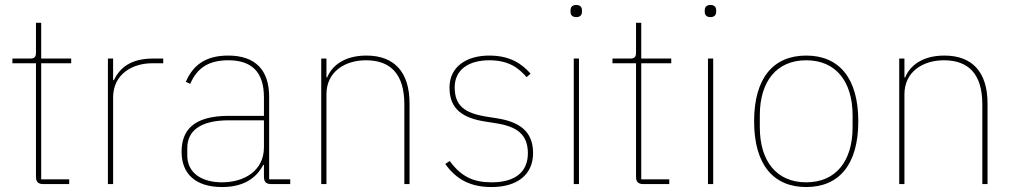

<svg xmlns="http://www.w3.org/2000/svg" viewBox="-20 -742 4096 774"><path d="M259 0V-19H146V-487H267V-506H146V-650H125V-531C125 -513 120 -506 102 -506H30V-487H125V-29C125 -9 134 0 154 0Z M436 0V-349C436 -442 512 -487 594 -487H638V-506H597C504 -506 462 -466 439 -419H436V-506H415V0Z M1150 0V-19H1065V-352C1065 -459 1010 -518 900 -518C806 -518 757 -477 729 -412L747 -404C775 -470 824 -499 900 -499C994 -499 1044 -453 1044 -349V-275H902C757 -275 712 -214 712 -130C712 -39 771 12 875 12C968 12 1016 -29 1041 -77H1044V-29C1044 -9 1053 0 1073 0ZM875 -7C793 -7 735 -45 735 -115V-145C735 -212 784 -257 903 -257H1044V-148C1044 -54 965 -7 875 -7Z M1296 0V-362C1296 -454 1372 -499 1455 -499C1554 -499 1610 -444 1610 -321V0H1631V-325C1631 -451 1570 -518 1457 -518C1366 -518 1317 -475 1299 -430H1296V-506H1275V0Z M1962 12C2065 12 2129 -38 2129 -125C2129 -214 2072 -251 1984 -265L1940 -272C1854 -286 1813 -315 1813 -390C1813 -461 1869 -499 1953 -499C2033 -499 2072 -466 2103 -431L2119 -445C2086 -482 2040 -518 1952 -518C1862 -518 1792 -474 1792 -389C1792 -301 1847 -266 1936 -252L1980 -245C2064 -232 2108 -200 2108 -124C2108 -49 2057 -7 1962 -7C1888 -7 1839 -30 1793 -93L1775 -81C1822 -15 1881 12 1962 12Z M2303 -673C2320 -673 2326 -683 2326 -694V-701C2326 -712 2320 -722 2303 -722C2286 -722 2280 -712 2280 -701V-694C2280 -683 2286 -673 2303 -673ZM2293 0H2314V-506H2293Z M2678 0V-19H2565V-487H2686V-506H2565V-650H2544V-531C2544 -513 2539 -506 2521 -506H2449V-487H2544V-29C2544 -9 2553 0 2573 0Z M2844 -673C2861 -673 2867 -683 2867 -694V-701C2867 -712 2861 -722 2844 -722C2827 -722 2821 -712 2821 -701V-694C2821 -683 2827 -673 2844 -673ZM2834 0H2855V-506H2834Z M3230 12C3362 12 3440 -78 3440 -253C3440 -428 3362 -518 3230 -518C3098 -518 3020 -428 3020 -253C3020 -78 3098 12 3230 12ZM3230 -7C3110 -7 3043 -93 3043 -229V-277C3043 -413 3110 -499 3230 -499C3350 -499 3417 -413 3417 -277V-229C3417 -93 3350 -7 3230 -7Z M3626 0V-362C3626 -454 3702 -499 3785 -499C3884 -499 3940 -444 3940 -321V0H3961V-325C3961 -451 3900 -518 3787 -518C3696 -518 3647 -475 3629 -430H3626V-506H3605V0Z"/></svg>

Font: IBM Plex Devanagari Thin
Style: Regular
Weight: 100
Designer: Mike Abbink, Paul van der Laan, Pieter van Rosmalen, Erin McLaughlin
Foundry: Bold Monday
Version: Version 1.0